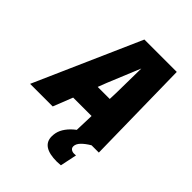

<svg xmlns="http://www.w3.org/2000/svg" viewBox="-291 -834 1195 1195"><g transform="rotate(45 306.5 -236.5)"><path d="M556 -698 568 0H504Q470 20 449 41.5Q428 63 428 85Q428 99 438.5 106.5Q449 114 463 114Q473 114 480 113L457 223Q433 225 423 225Q289 225 289 136Q289 121 292 106Q298 77 318.5 49Q339 21 371 -3L375 -129H213L162 0H-37L271 -698ZM380 -284 382 -341 385 -557 296 -341 274 -284Z"/></g></svg>

Font: Azeret Mono ExtraBold
Style: Italic
Weight: 800
Italic angle: -12°
Designer: Martin Vácha
Foundry: Displaay
Version: Version 1.000; Glyphs 3.0.3, build 3074